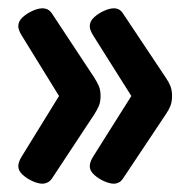

<svg xmlns="http://www.w3.org/2000/svg" viewBox="-20 -489 445 462"><path d="M254 -47Q244 -47 230.5 -53Q217 -59 206.5 -68.5Q196 -78 196 -89Q196 -99 204 -112L296 -258L204 -404Q196 -417 196 -426Q196 -438 206.5 -447.5Q217 -457 230.5 -463Q244 -469 254 -469Q261 -469 266.5 -466Q272 -463 277 -455L379 -302Q386 -292 390 -282Q394 -272 394 -258Q394 -244 390 -234Q386 -224 379 -214L277 -61Q272 -53 266 -50Q260 -47 254 -47ZM82 -47Q72 -47 58.5 -53Q45 -59 34.5 -68.5Q24 -78 24 -89Q24 -99 32 -112L122 -258L32 -404Q24 -417 24 -426Q24 -438 34.5 -447.5Q45 -457 58.5 -463Q72 -469 82 -469Q89 -469 95 -466Q101 -463 106 -455L207 -302Q214 -291 218 -281.5Q222 -272 222 -258Q222 -244 218 -234.5Q214 -225 207 -214L106 -61Q101 -53 94.5 -50Q88 -47 82 -47Z"/></svg>

Font: Asap Condensed VF Beta
Style: Regular
Weight: 400
Designer: Pablo Cosgaya
Foundry: Omnibus-Type
Version: Version 1.008